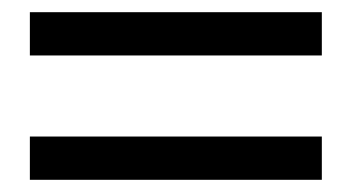

<svg xmlns="http://www.w3.org/2000/svg" viewBox="-20 -484 577 315"><path d="M508 -189H29V-260H508ZM508 -393H29V-464H508Z"/></svg>

Font: Source Serif 4 Semibold
Style: Regular
Weight: 600
Designer: Frank Grießhammer
Foundry: Adobe
Version: Version 4.005;hotconv 1.1.0;makeotfexe 2.6.0